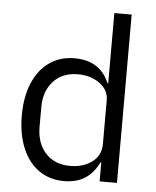

<svg xmlns="http://www.w3.org/2000/svg" viewBox="-55 -824 718 883"><g transform="rotate(5 304.0 -382.0)"><path d="M54 -271Q54 -357 81 -421Q108 -485 157.5 -519.5Q207 -554 273 -554Q391 -554 433 -454H437V-777H517V0H437V-87H433Q409 -37 369.5 -12Q330 13 273 13Q207 13 157.5 -21.5Q108 -56 81 -120.5Q54 -185 54 -271ZM437 -172V-375Q437 -422 395.5 -452Q354 -482 295 -482Q224 -482 182 -436.5Q140 -391 140 -316V-226Q140 -150 182 -104.5Q224 -59 295 -59Q356 -59 396.5 -89.5Q437 -120 437 -172Z"/></g></svg>

Font: IBM Plex Sans SC
Style: Regular
Weight: 400
Designer: Mike Abbink; Paul van der Laan; Pieter van Rosmalen; Eunyou Noh; Wujin Sim; Chorong Kim; Dohee Lee; Yejin We; Jinhee Kim
Foundry: Sandoll Inc.
Version: Version 1.000